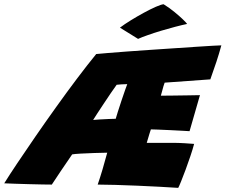

<svg xmlns="http://www.w3.org/2000/svg" viewBox="-96 -863 1064 906"><path d="M745 23.5Q706.5 21 655.8 18.2Q605 15.5 551.2 13.2Q497.5 11 448.8 9.5Q400 8 365 8Q376.5 -25.5 387.8 -63.5Q399 -101.5 410 -142.5Q384 -142 349 -141Q314 -140 284.5 -138.2Q255 -136.5 244.5 -134.5Q217.5 -95 191 -56Q164.5 -17 148.5 8Q135 8 105.8 7.5Q76.5 7 41.5 6Q6.5 5 -25.2 4Q-57 3 -76 2Q-52.5 -36 -14.2 -93.2Q24 -150.5 70.8 -218.2Q117.5 -286 167.8 -356.2Q218 -426.5 267 -491.5Q316 -556.5 358 -608Q374 -609.5 412 -612.8Q450 -616 501.5 -619.8Q553 -623.5 610.8 -627.5Q668.5 -631.5 725 -635.2Q781.5 -639 829.5 -642.2Q877.5 -645.5 909.2 -647.2Q941 -649 948.5 -649Q938 -610 925 -570.8Q912 -531.5 896.5 -488.5L681 -473Q679 -469 675.2 -455.8Q671.5 -442.5 668 -429.5Q664.5 -416.5 663 -411.5Q683 -411.5 718.2 -412Q753.5 -412.5 789.8 -413Q826 -413.5 847.5 -414L798.5 -244Q790.5 -244.5 764 -246Q737.5 -247.5 705.8 -249Q674 -250.5 648.2 -251.5Q622.5 -252.5 616 -252.5Q613.5 -246 609.5 -232.8Q605.5 -219.5 601.8 -207Q598 -194.5 596.5 -189H716Q747 -189 774.5 -187.2Q802 -185.5 820 -184Q813.5 -159 802.5 -126.5Q791.5 -94 779.8 -62.2Q768 -30.5 758.5 -7Q749 16.5 745 23.5ZM343.5 -297Q351 -298 372.8 -299.2Q394.5 -300.5 417.5 -301.5Q440.5 -302.5 450 -302.5Q452.5 -311.5 460.2 -336Q468 -360.5 477.5 -389Q487 -417.5 494.8 -439.5Q502.5 -461.5 504.5 -466Q495 -466 478 -465Q461 -464 454.5 -463Q443.5 -448 427.2 -424Q411 -400 393.8 -374.2Q376.5 -348.5 362.8 -327.2Q349 -306 343.5 -297ZM676 -843Q703.5 -826 727.5 -806.2Q751.5 -786.5 767.5 -771Q783.5 -755.5 787 -750Q763 -745 730.5 -736.5Q698 -728 664 -717.8Q630 -707.5 601 -697.2Q572 -687 555.5 -679.5L470 -732.5Q491 -748.5 521 -767Q551 -785.5 582.2 -802.5Q613.5 -819.5 639 -830.8Q664.5 -842 676 -843Z"/></svg>

Font: Grandstander Black
Style: Italic
Weight: 900
Italic angle: -15°
Designer: Tyler Finck
Foundry: Etcetera Type Co
Version: Version 1.200; ttfautohint (v1.8.3)